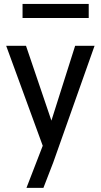

<svg xmlns="http://www.w3.org/2000/svg" viewBox="-20 -729 501 952"><path d="M109.4 -500.5 234.9 -130.9 352.1 -500.5 352.5 -502H354H445.8H449.2L447.8 -499L244.1 76.2Q236.8 94.7 195.8 201.2L195.3 202.6H193.8H114.3H111.3L112.3 199.7L191.9 -6.3L11.7 -499L10.7 -502H13.7H107.4H108.9ZM419.9 -639.6H91.8V-709.5H419.9Z"/></svg>

Font: MAUL
Style: Regular
Weight: 400
Designer: MAUL
Version: Version 1.0; 2020; ttfautohint (v1.8.3)